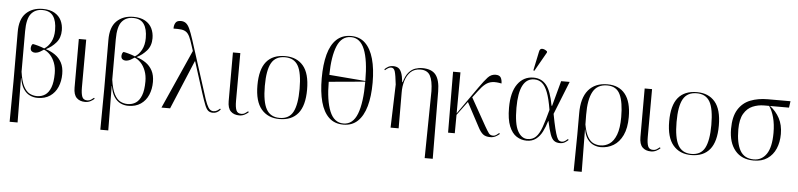

<svg xmlns="http://www.w3.org/2000/svg" viewBox="-54 -1124 6993 1683"><g transform="rotate(5 3442.5 -282.0)"><path d="M63 240 66 -117 65 -549Q64 -662 119.5 -716.5Q175 -771 267 -771Q330 -771 370.5 -747.5Q411 -724 430 -685Q449 -646 449 -598Q449 -532 411.5 -489Q374 -446 326 -423V-421Q369 -408 406 -382.5Q443 -357 464.5 -316.5Q486 -276 486 -217Q486 -154 464 -102.5Q442 -51 397.5 -20.5Q353 10 288 10Q252 10 220 -5Q188 -20 164.5 -55Q141 -90 131 -150H129L133 240ZM281 -5Q322 -5 353 -25.5Q384 -46 402 -92.5Q420 -139 420 -216Q420 -267 404.5 -308.5Q389 -350 363 -377.5Q337 -405 308 -416Q297 -408 275 -395.5Q253 -383 229 -383Q214 -383 202.5 -392Q191 -401 191 -422Q191 -429 194 -439Q197 -449 206 -457Q225 -454 253.5 -446Q282 -438 309 -427Q344 -448 367 -491Q390 -534 390 -595Q390 -675 360 -718Q330 -761 264 -761Q201 -761 165 -716.5Q129 -672 129 -562V-206Q141 -123 164 -79.5Q187 -36 217 -20.5Q247 -5 281 -5Z M707 9Q659 9 631.5 -18.5Q604 -46 604 -108V-536H669L668 -115Q668 -61 679 -33.5Q690 -6 724 -6Q742 -6 755.5 -14.5Q769 -23 782 -34L788 -26Q776 -14 754.5 -2.5Q733 9 707 9Z M861 240 864 -117 863 -549Q862 -662 917.5 -716.5Q973 -771 1065 -771Q1128 -771 1168.5 -747.5Q1209 -724 1228 -685Q1247 -646 1247 -598Q1247 -532 1209.5 -489Q1172 -446 1124 -423V-421Q1167 -408 1204 -382.5Q1241 -357 1262.5 -316.5Q1284 -276 1284 -217Q1284 -154 1262 -102.5Q1240 -51 1195.5 -20.5Q1151 10 1086 10Q1050 10 1018 -5Q986 -20 962.5 -55Q939 -90 929 -150H927L931 240ZM1079 -5Q1120 -5 1151 -25.5Q1182 -46 1200 -92.5Q1218 -139 1218 -216Q1218 -267 1202.5 -308.5Q1187 -350 1161 -377.5Q1135 -405 1106 -416Q1095 -408 1073 -395.5Q1051 -383 1027 -383Q1012 -383 1000.5 -392Q989 -401 989 -422Q989 -429 992 -439Q995 -449 1004 -457Q1023 -454 1051.5 -446Q1080 -438 1107 -427Q1142 -448 1165 -491Q1188 -534 1188 -595Q1188 -675 1158 -718Q1128 -761 1062 -761Q999 -761 963 -716.5Q927 -672 927 -562V-206Q939 -123 962 -79.5Q985 -36 1015 -20.5Q1045 -5 1079 -5Z M1378 0 1609 -518 1594 -564Q1579 -613 1565.5 -641Q1552 -669 1534 -681.5Q1516 -694 1490 -697Q1464 -700 1423 -699Q1422 -728 1434.5 -749.5Q1447 -771 1481 -771Q1508 -771 1526.5 -757Q1545 -743 1560 -710Q1575 -677 1594 -619L1739 -166Q1759 -99 1774 -65Q1789 -31 1803 -19.5Q1817 -8 1834 -8Q1853 -8 1867 -17Q1881 -26 1891 -36L1897 -28Q1870 6 1831 6Q1806 6 1790 -6.5Q1774 -19 1760 -53.5Q1746 -88 1725 -153L1637 -430H1634L1454 0Z M2063 9Q2015 9 1987.5 -18.5Q1960 -46 1960 -108V-536H2025L2024 -115Q2024 -61 2035 -33.5Q2046 -6 2080 -6Q2098 -6 2111.5 -14.5Q2125 -23 2138 -34L2144 -26Q2132 -14 2110.5 -2.5Q2089 9 2063 9Z M2416 10Q2315 10 2257 -58.5Q2199 -127 2199 -268Q2199 -408 2254.5 -476Q2310 -544 2420 -544Q2522 -544 2579 -477Q2636 -410 2636 -268Q2636 -127 2580 -58.5Q2524 10 2416 10ZM2417 0Q2501 0 2535.5 -66Q2570 -132 2570 -268Q2570 -410 2534.5 -472Q2499 -534 2419 -534Q2336 -534 2300 -471Q2264 -408 2264 -268Q2264 -129 2300 -64.5Q2336 0 2417 0Z M2979 10Q2901 10 2851.5 -37Q2802 -84 2778.5 -171Q2755 -258 2755 -379Q2755 -500 2778.5 -588Q2802 -676 2852 -723Q2902 -770 2980 -770Q3056 -770 3105 -722.5Q3154 -675 3178.5 -587.5Q3203 -500 3203 -378Q3203 -258 3178.5 -171Q3154 -84 3104.5 -37Q3055 10 2979 10ZM3138 -388Q3138 -571 3099.5 -665.5Q3061 -760 2980 -760Q2897 -760 2859 -668.5Q2821 -577 2819 -414ZM2979 0Q3062 0 3100 -98Q3138 -196 3138 -382L2819 -353Q2819 -189 2857.5 -94.5Q2896 0 2979 0Z M3715 240 3723 -350Q3721 -442 3696.5 -486Q3672 -530 3612 -530Q3558 -530 3525.5 -499Q3493 -468 3478 -418Q3463 -368 3464 -313L3465 0H3394L3406 -380Q3397 -463 3387.5 -494Q3378 -525 3354 -525Q3331 -525 3301 -497L3295 -505Q3308 -518 3326 -528.5Q3344 -539 3371 -539Q3396 -539 3414 -528.5Q3432 -518 3443.5 -489.5Q3455 -461 3461 -406H3465Q3481 -463 3507 -493Q3533 -523 3564 -533.5Q3595 -544 3626 -544Q3709 -544 3745 -498Q3781 -452 3782 -353L3786 240Z M3900 0 3897 -536H3962L3960 -175L4131 -418Q4174 -479 4203 -510.5Q4232 -542 4271 -542Q4306 -542 4317.5 -521.5Q4329 -501 4329 -470Q4282 -480 4248.5 -475.5Q4215 -471 4187.5 -449.5Q4160 -428 4129 -386L4084 -327L4221 -83Q4244 -43 4257 -25.5Q4270 -8 4296 -8Q4309 -8 4322 -16.5Q4335 -25 4347 -36L4353 -28Q4339 -15 4318.5 -4Q4298 7 4271 7Q4230 7 4207 -11.5Q4184 -30 4162 -73L4050 -283L3960 -162L3959 0Z M4592 10Q4544 10 4503 -16Q4462 -42 4437.5 -102.5Q4413 -163 4413 -265Q4413 -401 4465 -473.5Q4517 -546 4605 -546Q4675 -546 4717.5 -494Q4760 -442 4783 -314H4788L4848 -536H4923L4807 -245Q4822 -165 4834 -117Q4846 -69 4855.5 -45.5Q4865 -22 4876 -15Q4887 -8 4900 -8Q4915 -8 4929.5 -18Q4944 -28 4952 -36L4958 -28Q4947 -17 4928.5 -5.5Q4910 6 4884 6Q4853 6 4833 -8.5Q4813 -23 4798.5 -62.5Q4784 -102 4768 -177H4765Q4750 -126 4728.5 -83.5Q4707 -41 4673.5 -15.5Q4640 10 4592 10ZM4598 -5Q4642 -5 4671 -33Q4700 -61 4721.5 -121Q4743 -181 4768 -276Q4752 -374 4730.5 -429.5Q4709 -485 4680 -508Q4651 -531 4613 -531Q4478 -531 4478 -270Q4478 -127 4511.5 -66Q4545 -5 4598 -5ZM4606 -606 4597 -609 4632 -776Q4637 -805 4659 -804Q4681 -803 4702 -785V-775Z M5026 240 5030 -83V-267Q5029 -403 5087.5 -473.5Q5146 -544 5256 -544Q5357 -544 5411.5 -476Q5466 -408 5466 -274Q5466 -177 5436 -114Q5406 -51 5355.5 -20.5Q5305 10 5243 10Q5212 10 5181.5 -3Q5151 -16 5127.5 -47Q5104 -78 5094 -134H5093L5097 240ZM5240 -5Q5283 -5 5319.5 -30Q5356 -55 5378 -112.5Q5400 -170 5400 -268Q5400 -398 5368 -466Q5336 -534 5254 -534Q5167 -534 5129 -465.5Q5091 -397 5092 -262L5093 -176Q5106 -105 5128 -68Q5150 -31 5178.5 -18Q5207 -5 5240 -5Z M5686 9Q5638 9 5610.5 -18.5Q5583 -46 5583 -108V-536H5648L5647 -115Q5647 -61 5658 -33.5Q5669 -6 5703 -6Q5721 -6 5734.5 -14.5Q5748 -23 5761 -34L5767 -26Q5755 -14 5733.5 -2.5Q5712 9 5686 9Z M6039 10Q5938 10 5880 -58.5Q5822 -127 5822 -268Q5822 -408 5877.5 -476Q5933 -544 6043 -544Q6145 -544 6202 -477Q6259 -410 6259 -268Q6259 -127 6203 -58.5Q6147 10 6039 10ZM6040 0Q6124 0 6158.5 -66Q6193 -132 6193 -268Q6193 -410 6157.5 -472Q6122 -534 6042 -534Q5959 -534 5923 -471Q5887 -408 5887 -268Q5887 -129 5923 -64.5Q5959 0 6040 0Z M6589 10Q6483 10 6425.5 -59.5Q6368 -129 6368 -249Q6368 -357 6407 -420Q6446 -483 6513.5 -509.5Q6581 -536 6666 -536H6866L6858 -479H6691Q6744 -439 6775.5 -380.5Q6807 -322 6807 -242Q6807 -170 6782.5 -113Q6758 -56 6709.5 -23Q6661 10 6589 10ZM6589 0Q6660 0 6701 -60.5Q6742 -121 6742 -247Q6742 -322 6726 -381.5Q6710 -441 6683 -479H6639Q6586 -479 6538.5 -459Q6491 -439 6461.5 -389Q6432 -339 6432 -250Q6432 -129 6469 -64.5Q6506 0 6589 0Z"/></g></svg>

Font: Noto Serif Display Light
Style: Regular
Weight: 300
Designer: Monotype Design Team
Foundry: Monotype Imaging Inc.
Version: Version 2.009